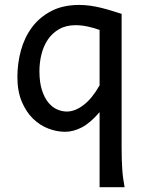

<svg xmlns="http://www.w3.org/2000/svg" viewBox="-20 -528 592 787"><path d="M388.2 -405.3Q366.2 -413.6 339.6 -419.2Q313 -424.8 290.5 -424.8Q250.5 -424.8 222.2 -408.4Q193.8 -392.1 176 -365.5Q158.2 -338.9 149.9 -305.2Q141.6 -271.5 141.6 -236.8Q141.6 -191.4 151.6 -159.7Q161.6 -127.9 177.7 -108.2Q193.8 -88.4 213.9 -79.6Q233.9 -70.8 253.9 -70.8Q287.6 -70.8 322.8 -97.7Q357.9 -124.5 388.2 -178.2ZM388.2 -68.4Q350.1 -23.9 315.4 -5.9Q280.8 12.2 246.6 12.2Q212.9 12.2 178.2 -1Q143.6 -14.2 115.2 -41.7Q86.9 -69.3 69.1 -111.8Q51.3 -154.3 51.3 -212.4Q51.3 -268.6 65.9 -321.8Q80.6 -375 111.3 -416.3Q142.1 -457.5 190.2 -482.7Q238.3 -507.8 305.2 -507.8Q327.1 -507.8 349.6 -504.6Q372.1 -501.5 394 -496.1Q416 -490.7 437.3 -484.1Q458.5 -477.5 478.5 -471.2V73.2Q478.5 102.5 479.2 126.2Q480 149.9 481.4 169.9Q482.9 189.9 485.4 206.8Q487.8 223.6 490.7 239.3H388.2Z"/></svg>

Font: Andika Cyr
Style: Regular
Weight: 400
Designer: Victor Gaultney, Annie Olsen, Julie Remington, Don Collingsworth, Eric Hays, Becca Hirsbrunner
Foundry: SIL International
Version: Version 5.000